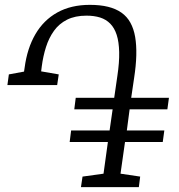

<svg xmlns="http://www.w3.org/2000/svg" viewBox="-20 -771 739 791"><path d="M313.5 0 320 -43.5 406.5 -55.5 424.5 -186H267L273 -233.5H431.5L444 -320.5H286L292 -368H450.5L463.5 -458Q472 -514.5 471 -556.5Q470 -598.5 460.8 -627.2Q451.5 -656 434.2 -673.5Q417 -691 392.5 -698.8Q368 -706.5 336 -706.5Q289.5 -706.5 256.5 -690Q223.5 -673.5 202.5 -644.2Q181.5 -615 169.5 -577.2Q157.5 -539.5 152 -497L149.5 -477L222 -464.5L215.5 -420.5H10.5L16.5 -464.5L79 -476L81.5 -492.5Q92 -572 125.8 -630Q159.5 -688 216 -719.5Q272.5 -751 350 -751Q393 -751 425.2 -743Q457.5 -735 480.5 -718.8Q503.5 -702.5 517.2 -677.5Q531 -652.5 536.8 -619Q542.5 -585.5 541.5 -543.2Q540.5 -501 532.5 -449.5L520.5 -368H676L669.5 -320.5H514L502.5 -233.5H657L650.5 -186H495L476.5 -55.5L557.5 -43.5L552 0Z"/></svg>

Font: Merriweather 24pt Light
Style: Italic
Weight: 300
Italic angle: -7.8°
Version: Version 2.101